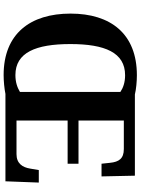

<svg xmlns="http://www.w3.org/2000/svg" viewBox="122 -887 775 1059"><g transform="rotate(90 509.5 -357.5)"><path d="M394 10C427 10 469 6 498 0H980L987 -184H918L910 -137C903 -93 881 -61 830 -61H645V-343H883V-403H645V-653H802C855 -653 873 -626 878 -577L883 -530H953L949 -714H501C472 -721 429 -725 395 -725C166 -725 55 -580 55 -359C55 -137 166 10 394 10ZM394 -55C270 -55 223 -167 223 -358C223 -549 270 -660 395 -660C435 -660 465 -649 487 -634V-80C462 -65 433 -55 394 -55Z"/></g></svg>

Font: Noto Serif Telugu
Style: Bold
Weight: 700
Designer: Jelle Bosma - Monotype Design Team
Foundry: Monotype Imaging Inc.
Version: Version 2.005